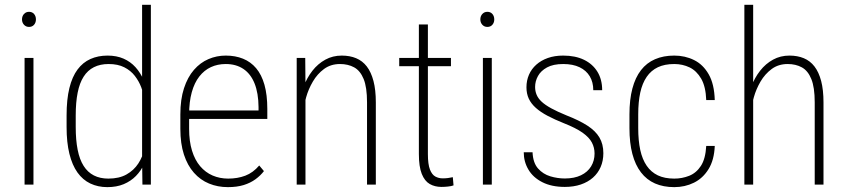

<svg xmlns="http://www.w3.org/2000/svg" viewBox="-20 -770 3530 801"><path d="M119.6 -528.3V0H82.5V-528.3ZM71.8 -689Q71.8 -702.6 80.1 -711.7Q88.4 -720.7 101.1 -720.7Q114.3 -720.7 122.1 -711.7Q129.9 -702.6 129.9 -689Q129.9 -675.8 122.1 -666.7Q114.3 -657.7 101.1 -657.7Q88.4 -657.7 80.1 -666.7Q71.8 -675.8 71.8 -689Z M572.8 -102.5V-750H609.4V0H574.2ZM257.8 -240.2V-288.1Q257.8 -355.5 269.5 -402.8Q281.2 -450.2 303.5 -480Q325.7 -509.8 357.4 -523.9Q389.2 -538.1 428.7 -538.1Q466.3 -538.1 495.4 -525.4Q524.4 -512.7 545.2 -489.7Q565.9 -466.8 579.6 -435.5Q593.3 -404.3 600.1 -367.2V-147.5Q594.7 -115.2 581.5 -86.4Q568.4 -57.6 547.1 -35.9Q525.9 -14.2 496.1 -1.7Q466.3 10.7 427.7 10.7Q388.7 10.7 356.9 -4.4Q325.2 -19.5 303.2 -50.3Q281.2 -81.1 269.5 -128.4Q257.8 -175.8 257.8 -240.2ZM295.9 -288.1V-240.2Q295.9 -185.5 304 -145Q312 -104.5 328.9 -77.9Q345.7 -51.3 371.6 -38.1Q397.5 -24.9 432.1 -24.9Q477.1 -24.9 507.8 -42.2Q538.6 -59.6 557.1 -88.1Q575.7 -116.7 583 -150.9V-358.9Q578.6 -381.3 569.1 -406.2Q559.6 -431.2 542.5 -453.4Q525.4 -475.6 498.5 -489.3Q471.7 -502.9 433.1 -502.9Q397.9 -502.9 371.8 -489.7Q345.7 -476.6 328.9 -450.2Q312 -423.8 304 -383.5Q295.9 -343.3 295.9 -288.1Z M930.7 10.7Q888.2 10.7 852.1 -4.2Q815.9 -19 789.1 -49.3Q762.2 -79.6 747.3 -125.2Q732.4 -170.9 732.4 -232.4V-292.5Q732.4 -355.5 747.6 -401.9Q762.7 -448.2 789.1 -478.5Q815.4 -508.8 849.6 -523.4Q883.8 -538.1 921.9 -538.1Q961.9 -538.1 993.9 -525.1Q1025.9 -512.2 1048.6 -485.4Q1071.3 -458.5 1083.3 -416.3Q1095.2 -374 1095.2 -315.4V-273.9H755.4V-309.1H1058.6V-323.2Q1058.1 -381.8 1042 -421.9Q1025.9 -461.9 995.4 -482.4Q964.8 -502.9 921.9 -502.9Q887.7 -502.9 859.9 -490Q832 -477.1 811.5 -450.9Q791 -424.8 780 -385Q769 -345.2 769 -292.5V-232.4Q769 -180.7 781 -141.6Q793 -102.5 814.9 -76.7Q836.9 -50.8 866.9 -37.8Q897 -24.9 932.1 -24.9Q971.2 -24.9 1003.4 -37.1Q1035.6 -49.3 1061.5 -79.6L1081.1 -56.2Q1066.9 -37.6 1045.9 -22.2Q1024.9 -6.8 996.6 2Q968.3 10.7 930.7 10.7Z M1254.4 -415.5V0H1217.8V-528.3H1253.4ZM1247.1 -305.7 1229.5 -328.1Q1232.4 -370.1 1246.3 -407.7Q1260.3 -445.3 1283.4 -474.9Q1306.6 -504.4 1337.4 -521.2Q1368.2 -538.1 1405.8 -538.1Q1439.5 -538.1 1465.8 -527.1Q1492.2 -516.1 1510.3 -492.7Q1528.3 -469.2 1538.1 -432.1Q1547.9 -395 1547.9 -342.8V0H1511.2V-343.3Q1511.2 -405.8 1497.1 -440.4Q1482.9 -475.1 1457.5 -489Q1432.1 -502.9 1398.4 -502.9Q1359.9 -502.9 1331.8 -482.2Q1303.7 -461.4 1285.2 -429.7Q1266.6 -397.9 1257.3 -364.5Q1248 -331.1 1247.1 -305.7Z M1861.3 -528.3V-493.7H1645.5V-528.3ZM1727.5 -668H1765.1V-127.4Q1765.1 -84.5 1773.7 -62.7Q1782.2 -41 1796.4 -33.4Q1810.5 -25.9 1826.7 -25.9Q1839.4 -25.9 1849.1 -27.3Q1858.9 -28.8 1869.1 -30.8L1872.1 3.4Q1863.3 6.8 1848.6 8.3Q1834 9.8 1821.8 9.8Q1793.9 9.8 1772.7 -2.4Q1751.5 -14.6 1739.5 -44.7Q1727.5 -74.7 1727.5 -127.4Z M2031.7 -528.3V0H1994.6V-528.3ZM1983.9 -689Q1983.9 -702.6 1992.2 -711.7Q2000.5 -720.7 2013.2 -720.7Q2026.4 -720.7 2034.2 -711.7Q2042 -702.6 2042 -689Q2042 -675.8 2034.2 -666.7Q2026.4 -657.7 2013.2 -657.7Q2000.5 -657.7 1992.2 -666.7Q1983.9 -675.8 1983.9 -689Z M2460.4 -129.4Q2460.4 -154.3 2449.2 -175.5Q2438 -196.8 2410.2 -216.6Q2382.3 -236.3 2331.5 -256.3Q2293.5 -271.5 2264.4 -286.9Q2235.4 -302.2 2215.6 -319.8Q2195.8 -337.4 2186 -358.4Q2176.3 -379.4 2176.3 -405.8Q2176.3 -434.1 2186.8 -458.3Q2197.3 -482.4 2217.3 -500.2Q2237.3 -518.1 2265.6 -528.1Q2293.9 -538.1 2329.6 -538.1Q2380.4 -538.1 2416.5 -520.5Q2452.6 -502.9 2472.4 -470.7Q2492.2 -438.5 2492.2 -393.6H2455.1Q2455.1 -427.2 2440.4 -451.7Q2425.8 -476.1 2397.9 -489.5Q2370.1 -502.9 2329.6 -502.9Q2288.1 -502.9 2262.2 -488.8Q2236.3 -474.6 2224.4 -452.9Q2212.4 -431.2 2212.4 -407.2Q2212.4 -389.6 2218.8 -374.5Q2225.1 -359.4 2239.7 -345.7Q2254.4 -332 2279.8 -318.1Q2305.2 -304.2 2343.3 -288.6Q2396 -268.1 2430.2 -246.1Q2464.4 -224.1 2480.7 -196.5Q2497.1 -168.9 2497.1 -130.9Q2497.1 -99.1 2485.8 -73.2Q2474.6 -47.4 2453.6 -28.8Q2432.6 -10.3 2402.8 -0.2Q2373 9.8 2336.4 9.8Q2281.2 9.8 2242.7 -9.8Q2204.1 -29.3 2184.6 -62.3Q2165 -95.2 2165 -134.8H2201.7Q2203.6 -90.8 2224.6 -67.1Q2245.6 -43.5 2275.9 -34.4Q2306.2 -25.4 2336.4 -25.4Q2376 -25.4 2403.8 -38.8Q2431.6 -52.2 2446 -75.9Q2460.4 -99.6 2460.4 -129.4Z M2793 -24.9Q2825.7 -24.9 2855.2 -36.6Q2884.8 -48.3 2904.1 -77.9Q2923.3 -107.4 2926.3 -161.1H2961.9Q2959.5 -102.5 2936 -64.5Q2912.6 -26.4 2875 -7.8Q2837.4 10.7 2793 10.7Q2747.6 10.7 2712.6 -4.6Q2677.7 -20 2654.1 -50.8Q2630.4 -81.5 2618.2 -127.7Q2606 -173.8 2606 -235.4V-293Q2606 -354.5 2618.2 -400.6Q2630.4 -446.8 2654.1 -477.3Q2677.7 -507.8 2712.6 -522.9Q2747.6 -538.1 2793 -538.1Q2837.9 -538.1 2875.5 -519.5Q2913.1 -501 2936.5 -460.2Q2960 -419.4 2961.9 -352.5H2926.3Q2924.3 -408.7 2905.3 -441.7Q2886.2 -474.6 2856.9 -488.8Q2827.6 -502.9 2793 -502.9Q2752.9 -502.9 2724.6 -489.5Q2696.3 -476.1 2678 -449.5Q2659.7 -422.9 2651.1 -383.8Q2642.6 -344.7 2642.6 -293V-235.4Q2642.6 -183.6 2651.1 -144.3Q2659.7 -105 2678 -78.4Q2696.3 -51.8 2724.6 -38.3Q2752.9 -24.9 2793 -24.9Z M3122.1 -750V0H3085.4V-750ZM3114.7 -305.7 3097.2 -328.1Q3100.1 -370.1 3114 -407.7Q3127.9 -445.3 3151.1 -474.9Q3174.3 -504.4 3205.1 -521.2Q3235.8 -538.1 3273.4 -538.1Q3307.1 -538.1 3333.5 -527.1Q3359.9 -516.1 3377.9 -492.7Q3396 -469.2 3405.8 -432.1Q3415.5 -395 3415.5 -342.8V0H3378.9V-343.3Q3378.9 -405.8 3364.7 -440.4Q3350.6 -475.1 3325.2 -489Q3299.8 -502.9 3266.1 -502.9Q3227.5 -502.9 3199.5 -482.2Q3171.4 -461.4 3152.8 -429.7Q3134.3 -397.9 3125 -364.5Q3115.7 -331.1 3114.7 -305.7Z"/></svg>

Font: Roboto Condensed ExtraLight
Style: Regular
Weight: 250
Designer: Christian Robertson
Foundry: Google
Version: Version 3.008; 2023